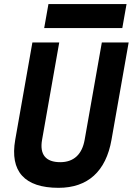

<svg xmlns="http://www.w3.org/2000/svg" viewBox="-20 -899 643 929"><path d="M263.2 9.8C404.8 9.8 492.7 -69.8 519.5 -222.7L602.5 -693.4H472.7L389.6 -222.7C377 -151.4 336.4 -114.3 271.5 -114.3C201.2 -114.3 170.9 -151.4 183.6 -222.7L266.6 -693.4H136.7L53.7 -222.7C26.9 -69.8 98.6 9.8 263.2 9.8ZM193.8 -763.2H571.8L592.3 -879.4H214.4Z"/></svg>

Font: Cascadia Code
Style: Bold Italic
Weight: 700
Italic angle: -10°
Monospace: yes
Designer: Aaron Bell
Foundry: Saja Typeworks
Version: Version 2404.023